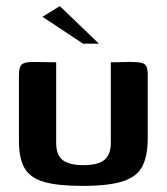

<svg xmlns="http://www.w3.org/2000/svg" viewBox="-20 -603 547 629"><path d="M164 -399V-136Q164 -95 185.5 -78.5Q207 -62 253 -62Q302 -62 322.5 -79.5Q343 -97 343 -135V-399Q344 -399 353.5 -399Q363 -399 375.5 -399.5Q388 -400 398.5 -400Q409 -400 412 -400Q431 -400 442.5 -397.5Q454 -395 459 -386.5Q464 -378 464 -357V-151Q464 -94 447 -59.5Q430 -25 384 -9.5Q338 6 250 6Q170 6 124.5 -7Q79 -20 60.5 -52Q42 -84 42 -142V-357Q42 -382 50.5 -391Q59 -400 87 -400Q106 -400 125 -399.5Q144 -399 164 -399ZM252 -460 119 -548 176 -583 304 -460Z"/></svg>

Font: Genos Thin SemiBold
Style: Regular
Weight: 600
Version: Version 1.010